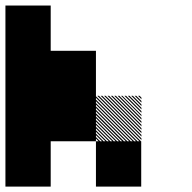

<svg xmlns="http://www.w3.org/2000/svg" viewBox="-20 -687 707 707"><path d="M500.8 -321.7 488.3 -334.2H494.2L500.8 -327.5ZM500.8 -309.2 475.8 -334.2H481.7L500.8 -315ZM500.8 -296.7 463.3 -334.2H469.2L500.8 -302.5ZM500.8 -284.2 450.8 -334.2H456.7L500.8 -290ZM500.8 -271.7 438.3 -334.2H444.2L500.8 -277.5ZM500.8 -259.2 425.8 -334.2H430.8L500.8 -264.2ZM500.8 -246.7 413.3 -334.2H419.2L500.8 -252.5ZM500.8 -234.2 400.8 -334.2H406.7L500.8 -240ZM500.8 -221.7 388.3 -334.2H394.2L500.8 -227.5ZM500.8 -209.2 375.8 -334.2H381.7L500.8 -215ZM500.8 -196.7 363.3 -334.2H369.2L500.8 -202.5ZM500.8 -184.2 350.8 -334.2H356.7L500.8 -190ZM500.8 -171.7 338.3 -334.2H344.2L500.8 -177.5ZM494.2 -165.8 332.5 -327.5V-333.3L500 -165.8ZM481.7 -165.8 332.5 -315V-320.8L487.5 -165.8ZM469.2 -165.8 332.5 -302.5V-308.3L475 -165.8ZM456.7 -165.8 332.5 -290V-295.8L462.5 -165.8ZM444.2 -165.8 332.5 -277.5V-283.3L450 -165.8ZM430.8 -165.8 332.5 -264.2V-270.8L437.5 -165.8ZM419.2 -165.8 332.5 -252.5V-258.3L425 -165.8ZM406.7 -165.8 332.5 -240V-245.8L412.5 -165.8ZM394.2 -165.8 332.5 -227.5V-233.3L400 -165.8ZM381.7 -165.8 332.5 -215V-220.8L387.5 -165.8ZM369.2 -165.8 332.5 -202.5V-208.3L375 -165.8ZM356.7 -165.8 332.5 -190V-195.8L362.5 -165.8ZM344.2 -165.8 332.5 -177.5V-183.3L350 -165.8ZM333.3 -166.7H500V0H333.3ZM0 -166.7H166.7V0H0ZM166.7 -333.3H333.3V-166.7H166.7ZM0 -333.3H333.3V-166.7H0ZM0 -333.3H166.7V0H0ZM166.7 -500H333.3V-166.7H166.7ZM0 -500H333.3V-333.3H0ZM0 -500H166.7V-166.7H0ZM0 -666.7H166.7V-333.3H0Z"/></svg>

Font: 0xA000-Pixelated
Style: Pixelated
Weight: 400
Version: Version 0.1